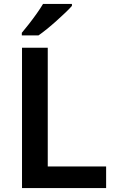

<svg xmlns="http://www.w3.org/2000/svg" viewBox="-20 -957 591 977"><path d="M92 0V-714H223V-110H520V0ZM346 -927Q334 -913 313 -893Q292 -873 267.5 -851Q243 -829 219 -809.5Q195 -790 176 -777H91V-790Q107 -809 127 -834.5Q147 -860 166.5 -887.5Q186 -915 199 -937H346Z"/></svg>

Font: Noto Sans Nag Mundari SemiBold
Style: Regular
Weight: 600
Version: Version 1.000